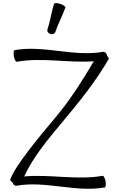

<svg xmlns="http://www.w3.org/2000/svg" viewBox="-20 -1156 753 1222"><path d="M332 -952C349 -1005 378 -1055 396 -1108C398 -1114 383 -1125 364 -1131C344 -1138 326 -1138 324 -1132C307 -1078 300 -1022 282 -968C278 -957 286 -945 300 -940C314 -935 328 -941 332 -952ZM85 26C271 -7 460 70 647 37C653 36 655 18 652 -2C648 -22 640 -38 633 -37C469 -8 300 -48 134 -33C191 -158 289 -274 380 -383C486 -510 590 -638 672 -781C675 -785 670 -792 661 -800C661 -802 661 -803 661 -804C658 -818 647 -828 635 -826C449 -793 260 -870 73 -837C67 -836 65 -818 68 -798C72 -778 80 -762 87 -763C248 -792 414 -754 577 -766C505 -644 430 -525 340 -417C232 -288 78 -105 45 -13C43 -9 49 -2 59 3C59 4 59 4 59 4C62 18 73 28 85 26Z"/></svg>

Font: Nupuram Light
Style: Regular
Weight: 300
Designer: Santhosh Thottingal (santhosh.thottingal@gmail.com)
Foundry: SMC
Version: Version 1.000